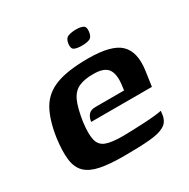

<svg xmlns="http://www.w3.org/2000/svg" viewBox="-127 -642 751 764"><g transform="rotate(-30 248.5 -260.0)"><path d="M232 6Q166 6 124 -2.5Q82 -11 59.5 -32.5Q37 -54 32 -93Q27 -132 35 -192Q47 -271 74 -316.5Q101 -362 155 -382Q209 -402 301 -402Q408 -402 447 -364.5Q486 -327 475 -247L465 -177H186Q188 -195 198 -207.5Q208 -220 230 -220H362L365 -244Q371 -291 354.5 -314.5Q338 -338 288 -338Q246 -338 220.5 -326Q195 -314 181 -283.5Q167 -253 158 -194Q151 -140 158 -112Q165 -84 191 -74.5Q217 -65 266 -65Q284 -65 311.5 -66Q339 -67 368 -68.5Q397 -70 419 -72.5Q441 -75 448 -77L446 -61Q445 -49 438 -35.5Q431 -22 415 -14Q394 -2 349 2Q304 6 232 6ZM307 -458Q285 -458 272.5 -463.5Q260 -469 263 -492Q266 -515 281.5 -520.5Q297 -526 317 -526Q338 -526 349.5 -520Q361 -514 358 -492Q355 -469 341.5 -463.5Q328 -458 307 -458Z"/></g></svg>

Font: Genos Thin SemiBold
Style: Italic
Weight: 600
Italic angle: -8°
Version: Version 1.010